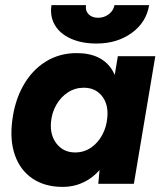

<svg xmlns="http://www.w3.org/2000/svg" viewBox="-20 -720 640 752"><path d="M373.6 -93 441.6 -500H588.3L504.3 0H364.9ZM28 -247.3Q37.4 -324.8 71.2 -384.8Q104.9 -444.8 158.6 -478.4Q212.3 -512 280.2 -512Q380.6 -512 421.5 -442.3Q462.4 -372.6 446.5 -253.8Q437.1 -169.4 406.8 -109.6Q376.6 -49.7 329.9 -18.9Q283.3 12 225.5 12Q156.1 12 107.9 -20.3Q59.7 -52.6 38.8 -111.3Q17.9 -169.9 28 -247.3ZM400.3 -259.7Q405.3 -310.9 379.6 -343.6Q353.8 -376.4 308.3 -376.4Q273.9 -376.4 245.8 -358Q217.7 -339.7 200.1 -308.6Q182.6 -277.4 179.7 -241.2Q175.4 -189.9 202.3 -156.4Q229.1 -122.9 274.6 -122.9Q308.4 -122.9 336.1 -141.5Q363.7 -160.2 380.6 -191.8Q397.4 -223.4 400.3 -259.7ZM181.6 -700H316.9Q313.4 -678.3 326.8 -664.4Q340.2 -650.4 364.1 -650.4Q388.2 -650.4 406.4 -664.5Q424.6 -678.6 428.4 -700H564.1Q553.3 -632.6 496.1 -591.1Q438.9 -549.5 358.1 -549.5Q299.9 -549.5 257.4 -568.7Q214.8 -587.8 194.8 -622Q174.8 -656.2 181.6 -700Z"/></svg>

Font: Oak Sans Light Italic
Style: Regular
Weight: 400
Italic angle: -9.5°
Foundry: Erik Kennedy, Walven
Version: Version 1.000;Glyphs 3.1.2 (3151)